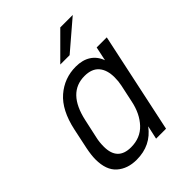

<svg xmlns="http://www.w3.org/2000/svg" viewBox="-202 -803 914 914"><g transform="rotate(-45 255.0 -345.5)"><path d="M40 -134Q40 -162 48 -202L70 -306Q93 -413 151 -463Q209 -513 286 -513Q331 -513 361.5 -493.5Q392 -474 406 -436L421 -507H489L381 0H314L329 -68Q274 6 178 6Q117 6 78.5 -28Q40 -62 40 -134ZM357 -207 376 -296Q381 -319 381 -346Q381 -396 357 -424Q333 -452 284 -452Q171 -452 138 -301L117 -205Q111 -180 111 -149Q111 -55 201 -55Q264 -55 303.5 -97Q343 -139 357 -207ZM366 -697H450L304 -572H241Z"/></g></svg>

Font: D-DIN
Style: DIN-Italic
Weight: 400
Italic angle: -12°
Designer: Charles Nix
Foundry: Datto Inc.
Version: Version 1.00